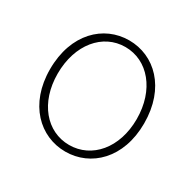

<svg xmlns="http://www.w3.org/2000/svg" viewBox="-126 -677 839 827"><g transform="rotate(30 293.0 -263.5)"><path d="M293 13C419 13 527 -88 527 -262C527 -439 419 -540 293 -540C167 -540 59 -439 59 -262C59 -88 167 13 293 13ZM293 -20C181 -20 97 -118 97 -262C97 -407 181 -507 293 -507C405 -507 490 -407 490 -262C490 -118 405 -20 293 -20Z"/></g></svg>

Font: Noto Sans JP Thin
Style: Regular
Weight: 100
Designer: Ryoko NISHIZUKA 西塚涼子 (kana, bopomofo & ideographs); Paul D. Hunt (Latin, Greek & Cyrillic); Sandoll Communications 산돌커뮤니
Foundry: Adobe
Version: Version 2.004;hotconv 1.0.118;makeotfexe 2.5.65603